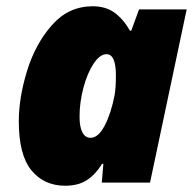

<svg xmlns="http://www.w3.org/2000/svg" viewBox="-20 -583 619 613"><path d="M40 -196Q40 -271 66.5 -357Q93 -443 146 -503Q199 -563 276 -563Q317 -563 345 -543Q373 -523 395 -485H399L424 -553H576L459 0H305L310 -60H306Q285 -26 257.5 -8Q230 10 188 10Q121 10 80.5 -39Q40 -88 40 -196ZM346 -280Q350 -302 350 -343Q350 -410 320 -410Q299 -410 279 -380Q259 -350 246.5 -303.5Q234 -257 234 -210Q234 -178 243 -160.5Q252 -143 269 -143Q294 -143 314.5 -182.5Q335 -222 346 -280Z"/></svg>

Font: Noto Sans Display Black
Style: Italic
Weight: 900
Italic angle: -12°
Designer: Monotype Design team
Foundry: Monotype Imaging Inc.
Version: Version 1.000